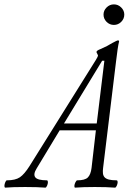

<svg xmlns="http://www.w3.org/2000/svg" viewBox="-88 -862 593 885"><path d="M389.2 -794.9Q389.2 -813.5 403.3 -827.6Q417.5 -841.8 437 -841.8Q456.5 -841.8 470.7 -827.6Q484.9 -813.5 484.9 -794.9Q484.9 -775.4 470.7 -761.2Q456.5 -747.1 437 -747.1Q417.5 -747.1 403.3 -761.2Q389.2 -775.4 389.2 -794.9ZM-64 2.9Q-67.9 1.5 -67.6 -5.9Q-67.4 -13.2 -63.7 -22Q-60.1 -30.8 -56.2 -30.8Q-17.1 -30.8 3.7 -44.9Q24.4 -59.1 47.9 -96.2L354 -585.9Q363.8 -602.1 363.8 -606Q363.8 -607.4 362.1 -610.1Q360.4 -612.8 359.9 -615.2Q356.9 -618.2 356.9 -623Q356.9 -628.9 376 -636.2Q407.7 -649.9 430.2 -664.1Q451.2 -675.8 456.1 -675.8Q460.9 -675.8 460.9 -670.9Q454.6 -646 446.8 -578.1L387.2 -87.9Q385.3 -73.7 386.5 -63Q387.7 -52.2 393.8 -45.2Q399.9 -38.1 413.6 -34.4Q427.2 -30.8 450.2 -30.8Q454.6 -29.3 454.3 -22Q454.1 -14.6 450.2 -5.9Q446.3 2.9 441.9 2.9Q404.8 0 349.1 0Q293.9 0 257.8 2.9Q254.4 1.5 254.9 -5.9Q255.4 -13.2 259.8 -22Q264.2 -30.8 268.1 -30.8Q303.2 -30.8 316.7 -43.9Q330.1 -57.1 334 -87.9L354 -261.2H187L81.1 -85.9Q64 -58.6 74.7 -44.7Q85.4 -30.8 128.9 -30.8Q132.8 -29.3 132.8 -22Q132.8 -14.6 128.9 -5.9Q125 2.9 121.1 2.9Q85 0 27.8 0Q-31.2 0 -64 2.9ZM382.8 -582 207 -293H357.9L393.1 -582Z"/></svg>

Font: Junicode SmCond Light
Style: Italic
Weight: 300
Width: 4
Italic angle: -11°
Designer: Peter S. Baker
Version: Version 2.206